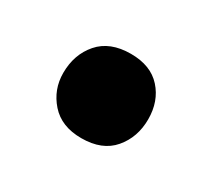

<svg xmlns="http://www.w3.org/2000/svg" viewBox="-53 -255 388 351"><g transform="rotate(30 141.0 -79.5)"><path d="M229 -81Q229 -43 206.5 -16.5Q184 10 140 10Q98 10 75 -16Q52 -42 52 -77Q52 -116 75 -142.5Q98 -169 142 -169Q184 -169 206.5 -144Q229 -119 229 -81Z"/></g></svg>

Font: Amaranth
Style: Bold
Weight: 700
Designer: Gesine Todt
Foundry: Gesine Todt
Version: Version 1.001